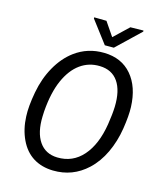

<svg xmlns="http://www.w3.org/2000/svg" viewBox="-131 -999 934 1105"><g transform="rotate(15 336.0 -446.5)"><path d="M58.1 0ZM289.6 9.8Q221.7 8.3 171.6 -22.9Q121.6 -54.2 92.8 -115Q64 -175.8 61 -251.5Q58.1 -310.5 74.2 -397.5Q90.3 -484.4 129.9 -554.2Q169.4 -624 226.1 -666Q302.7 -722.7 400.9 -720.7Q504.9 -718.8 564.9 -648.7Q625 -578.6 629.4 -459Q631.3 -407.7 618.9 -328.6Q606.4 -249.5 574.5 -181.6Q542.5 -113.8 493.2 -67.9Q407.2 12.2 289.6 9.8ZM539.1 -436.5Q542 -532.7 505.4 -585.7Q468.8 -638.7 396.5 -640.6Q331.1 -642.6 279.5 -605.5Q228 -568.4 195.1 -494.4Q162.1 -420.4 153.3 -307.1L151.9 -275.4Q148.9 -179.7 186 -125.5Q223.1 -71.3 293.9 -69.3Q386.2 -66.9 447 -136Q507.8 -205.1 527.8 -330.1Q537.6 -391.6 539.1 -436.5ZM420.9 -819.8 507.3 -901.9 585 -903.3 585.4 -897 445.8 -763.7H392.1L291.5 -896.5V-903.3L364.7 -902.3Z"/></g></svg>

Font: Roboto
Style: Italic
Weight: 400
Italic angle: -12°
Designer: Google
Version: Version 2.134; 2016; ttfautohint (v1.6)